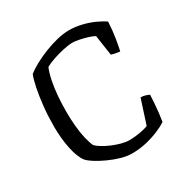

<svg xmlns="http://www.w3.org/2000/svg" viewBox="-164 -860 971 999"><g transform="rotate(-30 321.0 -360.0)"><path d="M346 0Q318 0 283 -10Q248 -20 214 -35.5Q180 -51 153 -68Q126 -85 114 -99Q91 -129 78 -190.5Q65 -252 65 -325Q65 -386 71 -443.5Q77 -501 86.5 -547Q96 -593 106 -617Q127 -634 160 -652Q193 -670 232 -685.5Q271 -701 310 -710.5Q349 -720 383 -720Q419 -720 457 -711Q495 -702 528 -687Q561 -672 582 -657Q579 -601 571.5 -557Q564 -513 559 -491Q538 -493 526 -496Q514 -499 508 -501L490 -623Q476 -631 453 -638Q430 -645 406 -650Q382 -655 366 -655Q344 -655 311.5 -648Q279 -641 247.5 -630.5Q216 -620 195 -608Q183 -580 174.5 -538.5Q166 -497 162.5 -450Q159 -403 159 -358Q159 -314 163 -271.5Q167 -229 175 -195Q183 -161 193 -140Q203 -129 224 -116Q245 -103 271 -92Q297 -81 323 -74Q349 -67 370 -67Q388 -67 410 -69.5Q432 -72 452 -76.5Q472 -81 484 -86L531 -231Q547 -231 560.5 -226.5Q574 -222 581 -218Q580 -195 578 -168Q576 -141 573 -114Q570 -87 566 -63Q547 -50 513.5 -35.5Q480 -21 437.5 -10.5Q395 0 346 0Z"/></g></svg>

Font: Texturina Medium 12pt Light
Style: Regular
Weight: 300
Version: Version 1.002